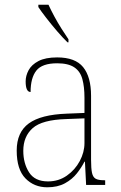

<svg xmlns="http://www.w3.org/2000/svg" viewBox="-20 -786 514 816"><path d="M181 10Q125 10 88 -28Q51 -66 51 -146Q51 -224 102.5 -261.5Q154 -299 264 -303L339 -306V-371Q339 -417 330 -450Q321 -483 295.5 -500Q270 -517 223 -517Q159 -517 134.5 -486Q110 -455 110 -395Q89 -395 89 -440Q89 -464 101.5 -487.5Q114 -511 143.5 -526.5Q173 -542 223 -542Q300 -542 333.5 -500.5Q367 -459 367 -379V-107Q367 -70 371 -51.5Q375 -33 386.5 -26.5Q398 -20 422 -20H427V0H346L341 -99H339Q327 -75 307 -49.5Q287 -24 256 -7Q225 10 181 10ZM184 -15Q229 -15 264 -39.5Q299 -64 319 -101.5Q339 -139 339 -178V-283L262 -280Q159 -277 119 -241.5Q79 -206 79 -145Q79 -92 103.5 -53.5Q128 -15 184 -15ZM267 -606Q248 -624 223.5 -652.5Q199 -681 176.5 -710Q154 -739 143 -756V-766H186Q196 -744 210.5 -717Q225 -690 241.5 -664Q258 -638 271 -619V-606Z"/></svg>

Font: Noto Serif Tamil SemiCondensed Thin
Style: Italic
Weight: 100
Width: 4
Italic angle: -12°
Designer: Indian Type Foundry, Tom Grace, and the Monotype Design Team
Foundry: Monotype Imaging Inc.
Version: Version 2.003; ttfautohint (v1.8.4.7-5d5b)